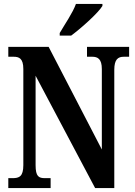

<svg xmlns="http://www.w3.org/2000/svg" viewBox="-20 -951 685 971"><path d="M282 -784V-771H340C394 -811 477 -886 498 -921V-931H364C348 -886 308 -829 282 -784ZM22 0H236V-50H208C176 -50 160 -58 160 -116V-568L461 0H558V-598C558 -651 577 -664 606 -664H633V-714H420V-664H447C474 -664 495 -653 495 -602V-195L226 -714H22V-664H49C76 -664 98 -656 98 -602V-116C98 -58 77 -50 43 -50H22Z"/></svg>

Font: Noto Serif Devanagari ExtraCondensed
Style: Bold
Weight: 700
Width: 2
Designer: Universal Thirst, Indian Type Foundry and the Monotype Design Team
Foundry: Monotype Imaging Inc.
Version: Version 2.004